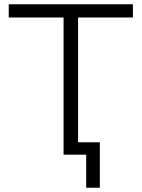

<svg xmlns="http://www.w3.org/2000/svg" viewBox="-20 -725 664 900"><path d="M384 155V0H278V-643H21V-705H603V-643H346V-58H448V155Z"/></svg>

Font: Nunito Sans 8pt Light
Style: Regular
Weight: 300
Version: Version 3.101;gftools[0.9.27]